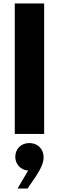

<svg xmlns="http://www.w3.org/2000/svg" viewBox="-20 -780 343 1118"><path d="M237 0V-760H66V0ZM140 318 147 308C206 225 234 179 234 136C234 86 198 53 151 53C103 53 69 87 69 133C69 177 102 211 144 213L82 318Z"/></svg>

Font: Be Vietnam Pro ExtraBold
Style: Regular
Weight: 800
Designer: Lam Bao, Tony Le, Vietanh Nguyen
Foundry: Yellow Type Foundry
Version: Version 1.002